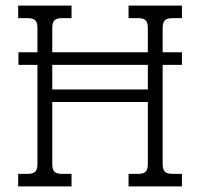

<svg xmlns="http://www.w3.org/2000/svg" viewBox="-20 -667 716 687"><path d="M562 -566V-480H631V-435H562V-81Q562 -61 569.5 -53Q577 -45 596 -45H631V0H440V-45H475Q494 -45 501.5 -53Q509 -61 509 -81V-302H167V-81Q167 -61 174.5 -53Q182 -45 201 -45H236V0H45V-45H80Q99 -45 106.5 -53Q114 -61 114 -81V-435H46V-480H114V-566Q114 -586 106.5 -594Q99 -602 80 -602H45V-647H236V-602H201Q182 -602 174.5 -594Q167 -586 167 -566V-480H509V-566Q509 -586 501.5 -594Q494 -602 475 -602H440V-647H631V-602H596Q577 -602 569.5 -594Q562 -586 562 -566ZM509 -435H167V-347H509Z"/></svg>

Font: Pridi ExtraLight
Style: Regular
Weight: 275
Designer: Katatrad Team
Foundry: CadsonDemak
Version: Version 1.001